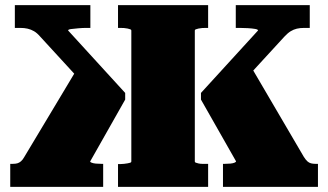

<svg xmlns="http://www.w3.org/2000/svg" viewBox="-20 -730 1282 750"><path d="M851 0V-90H858Q870 -90 880 -91Q890 -92 896 -94.5Q902 -97 902 -100L765 -341V-367L988 -611Q988 -615 976.5 -617Q965 -619 948 -620Q931 -621 916 -621H901V-710H1190V-621H1169Q1152 -621 1139.5 -618Q1127 -615 1115.5 -608Q1104 -601 1091 -587L878 -355L952 -484L1167 -117Q1174 -106 1180.5 -100Q1187 -94 1195 -92Q1203 -90 1212 -90H1222V0ZM383 0H20V-90H30Q40 -90 47.5 -92Q55 -94 62 -100Q69 -106 75 -117L295 -484L350 -355L137 -587Q125 -601 113 -608Q101 -615 88 -618Q75 -621 59 -621H38V-710H333V-621H318Q303 -621 286 -619.5Q269 -618 257.5 -616.5Q246 -615 246 -611L469 -367V-341L332 -99Q332 -97 338 -94.5Q344 -92 354 -91Q364 -90 376 -90H383ZM441 0V-89H449Q457 -89 464.5 -90Q472 -91 478.5 -92Q485 -93 489 -94.5Q493 -96 493 -99V-611Q493 -614 489 -615.5Q485 -617 478.5 -618.5Q472 -620 464.5 -620.5Q457 -621 449 -621H441V-710H793V-621H785Q777 -621 769.5 -620.5Q762 -620 755.5 -618.5Q749 -617 745 -615.5Q741 -614 741 -611V-99Q741 -96 745 -94.5Q749 -93 755.5 -91.5Q762 -90 769.5 -90Q777 -90 785 -90H793V0Z"/></svg>

Font: Roboto Serif Black
Style: Regular
Weight: 900
Designer: Greg Gazdowicz
Foundry: Commercial Type
Version: Version 1.008